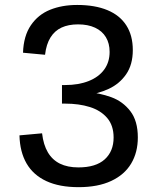

<svg xmlns="http://www.w3.org/2000/svg" viewBox="-20 -762 660 794"><path d="M529.2 -555Q529.2 -494.7 501.7 -454.9Q474.2 -415.2 429.8 -394.6Q385.3 -374 331.3 -367.3L331.2 -383.2Q392.7 -377.5 440.4 -360Q488.2 -342.5 519.1 -302.2Q550 -262 550 -193.5Q550 -131.8 522.4 -85.6Q494.8 -39.3 439.9 -13.7Q385 12 305 12Q225.7 12 171.8 -13Q117.8 -38 90 -85.8Q62.2 -133.7 60.5 -202.2L154 -210.7Q159.5 -163.3 177.9 -132.1Q196.3 -100.8 227.9 -85.2Q259.5 -69.7 304.2 -69.7Q376.2 -69.7 413 -102.9Q449.8 -136.2 449.8 -193.5Q449.8 -243 423.2 -274.2Q396.5 -305.3 351.6 -319.4Q306.7 -333.5 249.3 -333.5H236.3V-410.3H249Q305 -410.3 346.8 -426.9Q388.5 -443.5 410.9 -474.3Q433.3 -505.2 433.3 -547.3Q433.3 -582.7 417.9 -608.2Q402.5 -633.8 373.1 -647.5Q343.7 -661.2 302.7 -661.2Q263 -661.2 234.5 -648Q206 -634.8 188.7 -606.9Q171.3 -579 166.3 -535.5L75.2 -544Q77.5 -613.5 107.7 -657.6Q137.8 -701.7 187.1 -721.6Q236.3 -741.5 299.2 -741.5Q372.7 -741.5 424.2 -720.1Q475.7 -698.7 502.4 -657Q529.2 -615.3 529.2 -555Z"/></svg>

Font: Monaspace Neon Var ExtraLight
Style: Regular
Weight: 200
Designer: Riley Cran and the Lettermatic Team
Version: Version 1.200 (Monaspace Neon Var)